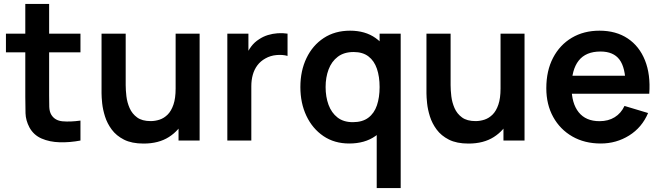

<svg xmlns="http://www.w3.org/2000/svg" viewBox="-20 -710 3342 970"><path d="M386.5 -100.8V0Q333.1 10.2 281.7 8.8Q230.3 7.4 190 -10.2Q149.6 -27.8 128.7 -66.3Q110 -101.6 108.9 -138Q107.8 -174.4 107.8 -220.7V-690H228.2V-227.3Q228.2 -195.2 228.9 -170.6Q229.7 -146 239.2 -130.3Q257.2 -100.6 296.6 -97.1Q336 -93.7 386.5 -100.8ZM386.5 -445.5H10V-540H386.5Z M705.3 15.3Q645.6 15.3 606.5 -4.5Q567.5 -24.3 544.5 -55.5Q521.5 -86.6 510.5 -121.6Q499.5 -156.7 496.2 -188Q493 -219.2 493 -238.5V-540H615V-279.8Q615 -254.8 618.6 -223.8Q622.2 -192.8 634.8 -164Q647.4 -135.2 672.7 -116.7Q697.9 -98.2 741.2 -98.2Q764 -98.2 786.5 -105.6Q808.9 -113.1 827.1 -131.2Q845.2 -149.3 856.3 -181.5Q867.3 -213.6 867.3 -262.5L938.8 -231.8Q938.8 -163.1 912.1 -107Q885.3 -50.8 833.4 -17.8Q781.5 15.3 705.3 15.3ZM988.5 0H882V-167.5H867.3V-540H988.5Z M1249.7 0H1128.5V-540H1235V-408.5L1222 -425.5Q1232.2 -452.5 1248.9 -474.8Q1265.7 -497.2 1289 -511.7Q1308.9 -525.2 1333.1 -532.8Q1357.3 -540.2 1382.8 -542Q1408.3 -543.8 1432.7 -540V-427.5Q1408.3 -434.6 1377.3 -431.9Q1346.2 -429.2 1320.8 -414.7Q1296.1 -401.1 1280.4 -380.1Q1264.7 -359.2 1257.2 -332.4Q1249.7 -305.7 1249.7 -274.3Z M1744.2 15Q1669.3 15 1614 -22.5Q1558.6 -60.1 1528 -124.6Q1497.5 -189.2 1497.5 -270.2Q1497.5 -352.2 1528.4 -416.5Q1559.2 -480.8 1615.6 -517.9Q1672 -555 1748.7 -555Q1825.4 -555 1877.8 -517.6Q1930.2 -480.2 1957.1 -415.8Q1984 -351.3 1984 -270.2Q1984 -189.2 1956.9 -124.7Q1929.8 -60.2 1876.5 -22.6Q1823.2 15 1744.2 15ZM1762.5 -92.8Q1811 -92.8 1840.8 -115.3Q1870.7 -137.7 1884.2 -177.7Q1897.8 -217.8 1897.8 -270.2Q1897.8 -322.8 1884.2 -362.7Q1870.6 -402.7 1841.6 -424.9Q1812.6 -447.2 1766.7 -447.2Q1718 -447.2 1686.6 -423.3Q1655.2 -399.5 1640.1 -359.3Q1625 -319.2 1625 -270.2Q1625 -220.7 1639.8 -180.4Q1654.7 -140.2 1685 -116.5Q1715.4 -92.8 1762.5 -92.8ZM2004.3 240H1883.2V-160.8H1897.8V-540H2004.3Z M2346.8 15.3Q2287.1 15.3 2248 -4.5Q2209 -24.3 2186 -55.5Q2163 -86.6 2152 -121.6Q2141 -156.7 2137.8 -188Q2134.5 -219.2 2134.5 -238.5V-540H2256.5V-279.8Q2256.5 -254.8 2260.1 -223.8Q2263.8 -192.8 2276.3 -164Q2288.9 -135.2 2314.2 -116.7Q2339.4 -98.2 2382.7 -98.2Q2405.5 -98.2 2428 -105.6Q2450.4 -113.1 2468.6 -131.2Q2486.8 -149.3 2497.8 -181.5Q2508.8 -213.6 2508.8 -262.5L2580.3 -231.8Q2580.3 -163.1 2553.6 -107Q2526.8 -50.8 2474.9 -17.8Q2423 15.3 2346.8 15.3ZM2630 0H2523.5V-167.5H2508.8V-540H2630Z M3015.3 15Q2933.4 15 2871.5 -20.5Q2809.6 -56.1 2774.8 -119Q2740 -182 2740 -264.2Q2740 -352.7 2774.1 -417.9Q2808.2 -483.2 2868.7 -519.1Q2929.2 -555 3008.7 -555Q3092.4 -555 3151.2 -515.8Q3209.9 -476.7 3238.5 -405.2Q3267.2 -333.7 3260.1 -236.3H3140.5V-280.3Q3140 -368.5 3109.5 -409.1Q3079 -449.7 3013.7 -449.7Q2939.8 -449.7 2903.6 -403.8Q2867.5 -358 2867.5 -270Q2867.5 -187.8 2903.6 -142.8Q2939.8 -97.8 3008.7 -97.8Q3053.2 -97.8 3085.3 -117.7Q3117.5 -137.5 3135 -174.8L3254.2 -139Q3223.2 -65.8 3158.4 -25.4Q3093.5 15 3015.3 15ZM3201.2 -236.3H2829.5V-327.5H3201.2Z"/></svg>

Font: Manrope Variable Light
Style: Regular
Weight: 200
Designer: Mikhail Sharanda
Foundry: Mikhail Sharanda
Version: Version 4.505